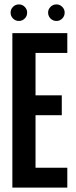

<svg xmlns="http://www.w3.org/2000/svg" viewBox="-20 -850 345 870"><path d="M36 -700H285V-610H141V-418H260V-328H141V-90H285V0H36ZM198 -793Q198 -808 209 -819Q220 -830 236 -830Q251 -830 262 -819Q273 -808 273 -793Q273 -777 262 -766Q251 -755 236 -755Q220 -755 209 -766Q198 -777 198 -793ZM28 -793Q28 -808 39 -819Q50 -830 66 -830Q81 -830 92 -819Q103 -808 103 -793Q103 -777 92 -766Q81 -755 66 -755Q50 -755 39 -766Q28 -777 28 -793Z"/></svg>

Font: Piscolabis
Style: Regular
Weight: 400
Designer: Ariel Martín Pérez
Foundry: Tunera Type Foundry
Version: Version 1.000